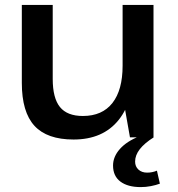

<svg xmlns="http://www.w3.org/2000/svg" viewBox="-20 -560 724 783"><path d="M195 -238Q195 -160 224.5 -123.5Q254 -87 318 -87Q397 -87 438.5 -140Q480 -193 480 -292L528 -367V-301Q528 -151 464 -71Q400 9 280 9Q172 9 120.5 -47Q69 -103 69 -222V-540H195ZM606 0H510L480 -170V-540H606ZM554 203Q501 203 471 180.5Q441 158 441 115Q441 79 469 47.5Q497 16 550 -5L607 0Q569 24 550 48.5Q531 73 531 99Q531 119 544.5 131.5Q558 144 580 144Q601 144 620 136L632 189Q616 195 595.5 199Q575 203 554 203Z"/></svg>

Font: Pathway Extreme 28pt SemiBold
Style: Regular
Weight: 600
Designer: Eduardo Rodriguez Tunni
Foundry: Eduardo Rodriguez Tunni
Version: Version 1.001;gftools[0.9.26]